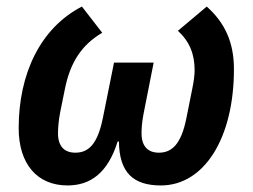

<svg xmlns="http://www.w3.org/2000/svg" viewBox="-20 -554 771 586"><path d="M449 -363H328L294 -194C278 -115 251 -88 210 -88C176 -88 157 -108 157 -147C157 -164 159 -188 164 -213L178 -282C194 -363 229 -417 292 -454L230 -534C102 -468 37 -327 37 -163C37 -53 94 12 186 12C256 12 309 -26 339 -122H343C344 -27 387 12 471 12C603 12 694 -132 694 -343C694 -424 667 -484 611 -534L523 -460C559 -427 574 -388 574 -340C574 -324 571 -303 567 -284L549 -194C533 -113 504 -88 465 -88C431 -88 412 -108 412 -147C412 -160 413 -180 418 -206Z"/></svg>

Font: Braiins Sans SemiBold
Style: Italic
Weight: 600
Italic angle: -11.31°
Designer: Mike Abbink, Paul van der Laan, Pieter van Rosmalen, Jiri Chlebus, Lubos Buracinsky
Foundry: Bold Monday, Sudetype
Version: Version 1.000;hotconv 1.0.109;makeotfexe 2.5.65596